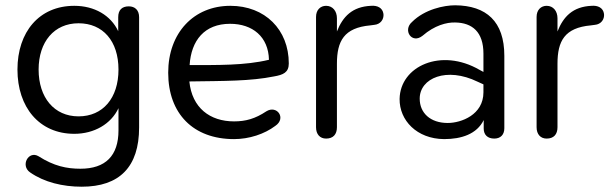

<svg xmlns="http://www.w3.org/2000/svg" viewBox="-20 -517 2321 726"><path d="M289 189C432 189 506 114 506 -35V-452C506 -479 490 -493 467 -493C441 -493 427 -479 427 -452V-399C399 -459 337 -495 261 -495C128 -495 46 -396 46 -254C46 -112 128 -11 261 -11C336 -11 400 -48 428 -108V-24C428 72 379 121 284 121C232 121 184 111 126 74C88 51 56 109 94 135C147 172 217 189 289 189ZM277 -77C185 -77 126 -148 126 -254C126 -359 185 -429 277 -429C369 -429 428 -362 428 -254C428 -146 369 -77 277 -77Z M865 9C922 9 980 -10 1021 -41C1064 -70 1027 -121 987 -96C945 -68 909 -58 865 -58C774 -58 706 -109 696 -209C829 -211 927 -210 1016 -228C1051 -234 1072 -243 1072 -277C1072 -405 982 -495 851 -495C713 -495 616 -393 616 -242C616 -87 711 9 865 9ZM697 -271C703 -364 753 -427 850 -427C935 -427 995 -378 997 -291C907 -269 799 -271 697 -271Z M1213 7C1240 7 1254 -9 1254 -36V-276C1254 -362 1281 -412 1380 -421L1395 -423C1419 -425 1432 -444 1430 -464C1427 -488 1406 -497 1383 -495C1312 -492 1276 -454 1254 -398V-448C1254 -475 1238 -495 1213 -495C1192 -495 1175 -480 1175 -453V-36C1175 -9 1190 7 1213 7Z M1659 9C1725 9 1783 -10 1809 -63V-31C1809 -7 1824 7 1849 7C1873 7 1887 -8 1887 -32V-306C1887 -436 1819 -496 1701 -497C1659 -497 1586 -482 1538 -434C1502 -403 1537 -349 1578 -382C1623 -421 1669 -433 1701 -432C1766 -431 1808 -396 1808 -314V-245L1793 -253C1648 -337 1493 -267 1491 -143C1490 -62 1556 8 1659 9ZM1567 -144C1567 -222 1669 -265 1786 -208L1808 -198V-168C1808 -83 1724 -52 1673 -52C1607 -52 1567 -90 1567 -144Z M2047 7C2074 7 2088 -9 2088 -36V-276C2088 -362 2115 -412 2214 -421L2229 -423C2253 -425 2266 -444 2264 -464C2261 -488 2240 -497 2217 -495C2146 -492 2110 -454 2088 -398V-448C2088 -475 2072 -495 2047 -495C2026 -495 2009 -480 2009 -453V-36C2009 -9 2024 7 2047 7Z"/></svg>

Font: SN Pro Book
Style: Regular
Weight: 350
Designer: Tobias Whetton
Foundry: Supernotes
Version: Version 1.003;Glyphs 3.3 (3324)